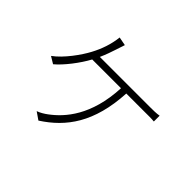

<svg xmlns="http://www.w3.org/2000/svg" viewBox="-168 -1043 1335 1335"><g transform="rotate(45 500.0 -375.0)"><path d="M326 -586C346 -630 359 -670 370 -703C377 -724 384 -746 391 -767L328 -779C320 -706 296 -636 261 -571C229 -510 153 -402 81 -351L132 -320C188 -366 261 -461 301 -536H584C571 -255 449 -120 355 -50C334 -34 306 -17 282 -9L337 29C503 -78 620 -236 636 -536H822C845 -536 882 -537 909 -534V-591C882 -586 846 -586 822 -586Z"/></g></svg>

Font: Spoqa Han Sans Neo Light
Style: Regular
Weight: 300
Designer: [Spoqa Han Sans Neo] Dong-huui Kim  Younghwa Kang  Yujin Lee  [Noto Sans] Ryoko NISHIZUKA  (kana & ideographs); Paul D. 
Foundry: Spoqa (http://www.spoqa-han-sans.com)
Version: Version 1.000